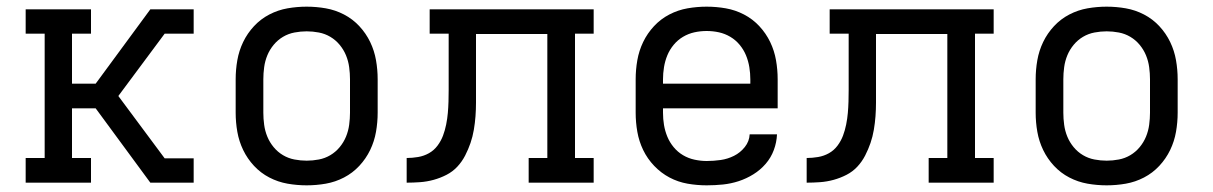

<svg xmlns="http://www.w3.org/2000/svg" viewBox="-20 -548 3640 576"><path d="M57 0V-74H114V-447H57V-520H253V-447H196V-297H267L431 -520H561V-447H474L335 -260L474 -73H561V0H431L267 -223H196V-74H253V0Z M900 8Q871 8 842.5 3Q814 -2 788 -15.5Q762 -29 742 -50.5Q722 -72 709.5 -98Q697 -124 692 -152.5Q687 -181 687 -210V-310Q687 -339 692 -367.5Q697 -396 709.5 -422Q722 -448 742 -469.5Q762 -491 788 -504.5Q814 -518 842.5 -523Q871 -528 900 -528Q929 -528 957.5 -523Q986 -518 1012 -504.5Q1038 -491 1058 -469.5Q1078 -448 1090.5 -422Q1103 -396 1108 -367.5Q1113 -339 1113 -310V-210Q1113 -181 1108 -152.5Q1103 -124 1090.5 -98Q1078 -72 1058 -50.5Q1038 -29 1012 -15.5Q986 -2 957.5 3Q929 8 900 8ZM900 -66Q918 -66 936.5 -69.5Q955 -73 971 -82.5Q987 -92 999 -106.5Q1011 -121 1018 -138Q1025 -155 1027.5 -173.5Q1030 -192 1030 -210V-310Q1030 -328 1027.5 -346.5Q1025 -365 1018 -382Q1011 -399 999 -413.5Q987 -428 971 -437.5Q955 -447 936.5 -450.5Q918 -454 900 -454Q882 -454 863.5 -450.5Q845 -447 829 -437.5Q813 -428 801 -413.5Q789 -399 782 -382Q775 -365 772.5 -346.5Q770 -328 770 -310V-210Q770 -192 772.5 -173.5Q775 -155 782 -138Q789 -121 801 -106.5Q813 -92 829 -82.5Q845 -73 863.5 -69.5Q882 -66 900 -66Z M1200 0V-74Q1217 -74 1234.5 -77Q1252 -80 1267 -88.5Q1282 -97 1292.5 -111Q1303 -125 1309 -141Q1315 -157 1318.5 -174.5Q1322 -192 1323.5 -209Q1325 -226 1325.5 -243.5Q1326 -261 1326 -278V-447H1269V-520H1761V-447H1705V-74H1761V0H1566V-74H1622V-446H1408V-281Q1408 -260 1408 -240Q1408 -220 1406.5 -199.5Q1405 -179 1401.5 -158.5Q1398 -138 1391.5 -119Q1385 -100 1375.5 -81.5Q1366 -63 1352 -48Q1338 -33 1319.5 -23.5Q1301 -14 1281 -8.5Q1261 -3 1240.5 -1.5Q1220 0 1200 0Z M2100 8Q2071 8 2042.5 3Q2014 -2 1988.5 -15.5Q1963 -29 1942.5 -50.5Q1922 -72 1909.5 -98Q1897 -124 1892 -152.5Q1887 -181 1887 -210V-310Q1887 -339 1892 -367.5Q1897 -396 1909.5 -422Q1922 -448 1942 -469.5Q1962 -491 1988 -504.5Q2014 -518 2042.5 -523Q2071 -528 2100 -528Q2129 -528 2157.5 -523Q2186 -518 2212 -504.5Q2238 -491 2258 -469.5Q2278 -448 2290.5 -422Q2303 -396 2308 -367.5Q2313 -339 2313 -310V-223H1969V-210Q1969 -191 1972 -173Q1975 -155 1982 -138Q1989 -121 2001 -106.5Q2013 -92 2029 -82.5Q2045 -73 2063.5 -69Q2082 -65 2100 -65Q2121 -65 2142 -68Q2163 -71 2182 -80.5Q2201 -90 2214.5 -107Q2228 -124 2229 -145H2311Q2310 -121 2301.5 -98Q2293 -75 2277 -56.5Q2261 -38 2240 -25Q2219 -12 2196 -4.5Q2173 3 2149 5.5Q2125 8 2100 8ZM2231 -297V-310Q2231 -328 2228 -346.5Q2225 -365 2218 -382Q2211 -399 2199 -413.5Q2187 -428 2171 -437.5Q2155 -447 2137 -451Q2119 -455 2100 -455Q2081 -455 2063 -451Q2045 -447 2029 -437.5Q2013 -428 2001 -413.5Q1989 -399 1982 -382Q1975 -365 1972 -346.5Q1969 -328 1969 -310V-297Z M2400 0V-74Q2417 -74 2434.5 -77Q2452 -80 2467 -88.5Q2482 -97 2492.5 -111Q2503 -125 2509 -141Q2515 -157 2518.5 -174.5Q2522 -192 2523.5 -209Q2525 -226 2525.5 -243.5Q2526 -261 2526 -278V-447H2469V-520H2961V-447H2905V-74H2961V0H2766V-74H2822V-446H2608V-281Q2608 -260 2608 -240Q2608 -220 2606.5 -199.5Q2605 -179 2601.5 -158.5Q2598 -138 2591.5 -119Q2585 -100 2575.5 -81.5Q2566 -63 2552 -48Q2538 -33 2519.5 -23.5Q2501 -14 2481 -8.5Q2461 -3 2440.5 -1.5Q2420 0 2400 0Z M3300 8Q3271 8 3242.5 3Q3214 -2 3188 -15.5Q3162 -29 3142 -50.5Q3122 -72 3109.5 -98Q3097 -124 3092 -152.5Q3087 -181 3087 -210V-310Q3087 -339 3092 -367.5Q3097 -396 3109.5 -422Q3122 -448 3142 -469.5Q3162 -491 3188 -504.5Q3214 -518 3242.5 -523Q3271 -528 3300 -528Q3329 -528 3357.5 -523Q3386 -518 3412 -504.5Q3438 -491 3458 -469.5Q3478 -448 3490.5 -422Q3503 -396 3508 -367.5Q3513 -339 3513 -310V-210Q3513 -181 3508 -152.5Q3503 -124 3490.5 -98Q3478 -72 3458 -50.5Q3438 -29 3412 -15.5Q3386 -2 3357.5 3Q3329 8 3300 8ZM3300 -66Q3318 -66 3336.5 -69.5Q3355 -73 3371 -82.5Q3387 -92 3399 -106.5Q3411 -121 3418 -138Q3425 -155 3427.5 -173.5Q3430 -192 3430 -210V-310Q3430 -328 3427.5 -346.5Q3425 -365 3418 -382Q3411 -399 3399 -413.5Q3387 -428 3371 -437.5Q3355 -447 3336.5 -450.5Q3318 -454 3300 -454Q3282 -454 3263.5 -450.5Q3245 -447 3229 -437.5Q3213 -428 3201 -413.5Q3189 -399 3182 -382Q3175 -365 3172.5 -346.5Q3170 -328 3170 -310V-210Q3170 -192 3172.5 -173.5Q3175 -155 3182 -138Q3189 -121 3201 -106.5Q3213 -92 3229 -82.5Q3245 -73 3263.5 -69.5Q3282 -66 3300 -66Z"/></svg>

Font: Iosevka Etoile
Style: Regular
Weight: 400
Designer: Belleve Invis
Foundry: Belleve Invis
Version: Version 33.2.4